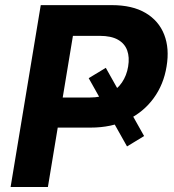

<svg xmlns="http://www.w3.org/2000/svg" viewBox="-20 -748 698 768"><path d="M403.2 -476.7 556.4 -203.8 488.1 -162.3 334.8 -435.3ZM22.4 0 143 -727.5H426.9Q509.5 -727.5 562.3 -696.2Q615.2 -664.9 636.8 -609.5Q658.4 -554.1 646.3 -482.3Q634.8 -410.2 594.6 -355.2Q554.5 -300.1 490.3 -268.8Q426.2 -237.6 342.3 -237.6H159.9L179.9 -357.9H338.4Q384.6 -357.9 416.7 -374Q448.8 -390 467.8 -418.1Q486.8 -446.2 492.6 -482.1Q498.7 -518.8 488.8 -546.3Q478.9 -573.7 451.8 -589.2Q424.7 -604.6 378.8 -604.6H271.7L171.6 0Z"/></svg>

Font: Adwaita Sans
Style: Italic
Weight: 400
Italic angle: -9.39999°
Designer: Rasmus Andersson
Foundry: rsms
Version: Version 4.001;git-9221beed3